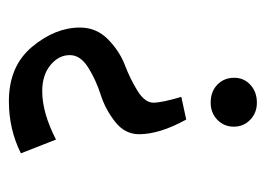

<svg xmlns="http://www.w3.org/2000/svg" viewBox="-103 -488 598 432"><g transform="rotate(-90 196.0 -272.0)"><path d="M143 -152Q110 -212 110 -258Q110 -290 138 -312Q166 -334 199 -344.5Q232 -355 260 -372.5Q288 -390 288 -414Q288 -439 265.5 -457.5Q243 -476 207 -476Q158 -476 98 -445L67 -524Q121 -551 184 -551Q263 -551 306.5 -499Q350 -447 350 -391Q350 -354 323.5 -328Q297 -302 265.5 -290Q234 -278 207.5 -261.5Q181 -245 181 -226Q181 -207 194 -163ZM181 -97Q206 -97 221.5 -82Q237 -67 237 -44Q237 -22 221 -7.5Q205 7 181 7Q158 7 142.5 -8Q127 -23 127 -45Q127 -67 142.5 -82Q158 -97 181 -97Z"/></g></svg>

Font: Aikya Medium
Style: Regular
Weight: 500
Designer: Neelakash Kshetrimayum (Latin subset based on Merriweather by Eben Sorkin)
Foundry: Brand New Type
Version: Version 1.00 b005